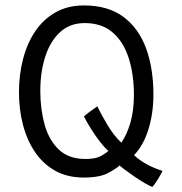

<svg xmlns="http://www.w3.org/2000/svg" viewBox="-20 -670 686 724"><path d="M554.5 35Q543.5 31 525.8 20.5Q508 10 488.8 -3Q469.5 -16 453.8 -27.8Q438 -39.5 431 -46Q421 -36 388.8 -18.2Q356.5 -0.5 296 -0.5Q234 -0.5 188 -26.2Q142 -52 111.8 -97Q81.5 -142 66.5 -200Q51.5 -258 51.5 -322Q51.5 -387.5 66.8 -446.8Q82 -506 112.5 -551.5Q143 -597 189 -623.2Q235 -649.5 296.5 -649.5Q387.5 -649.5 445.2 -606.5Q503 -563.5 530.8 -487.8Q558.5 -412 558.5 -313.5Q558.5 -244 540.2 -183.8Q522 -123.5 485.5 -85Q505.5 -65.5 534.5 -50Q563.5 -34.5 593 -25.5Q586 -11.5 575.5 5.8Q565 23 554.5 35ZM388.5 -101Q373 -114.5 355.8 -137Q338.5 -159.5 322.8 -184.8Q307 -210 296.5 -231Q304 -238 320.5 -250.2Q337 -262.5 347 -269Q361 -239.5 384.8 -199.5Q408.5 -159.5 437.5 -132Q459 -163 472 -208.5Q485 -254 485 -312Q485 -388 465.8 -449.5Q446.5 -511 405.5 -547Q364.5 -583 299.5 -583Q243.5 -583 206.2 -548.5Q169 -514 150.5 -456Q132 -398 132 -327.5Q132 -259 148.2 -200.2Q164.5 -141.5 201.8 -106Q239 -70.5 302.5 -70.5Q341 -70.5 361.5 -82.2Q382 -94 388.5 -101Z"/></svg>

Font: Grandstander Light
Style: Regular
Weight: 300
Designer: Tyler Finck
Foundry: Etcetera Type Co
Version: Version 1.200; ttfautohint (v1.8.3)